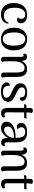

<svg xmlns="http://www.w3.org/2000/svg" viewBox="1603 -2285 695 3941"><g transform="rotate(90 1950.5 -314.5)"><path d="M278 13Q167 13 104.5 -55Q42 -123 42 -253Q42 -378 105.5 -450.5Q169 -523 285 -523Q370 -523 414 -487Q458 -451 458 -396Q458 -360 438 -338Q418 -316 386 -316Q372 -316 357.5 -321Q343 -326 335 -337Q351 -345 359 -362Q367 -379 367 -403Q367 -432 354.5 -450.5Q342 -469 322 -477Q302 -485 276 -485Q216 -485 177.5 -429.5Q139 -374 139 -267Q139 -187 160.5 -138.5Q182 -90 219.5 -68.5Q257 -47 303 -47Q339 -47 368.5 -59Q398 -71 419 -94Q440 -117 448 -150Q458 -146 462 -134Q466 -122 459 -96Q442 -43 394 -15Q346 13 278 13Z M782 13Q672 13 610.5 -57.5Q549 -128 549 -254Q549 -381 610.5 -452Q672 -523 782 -523Q892 -523 953 -452Q1014 -381 1014 -254Q1014 -128 953 -57.5Q892 13 782 13ZM782 -25Q848 -25 882.5 -84Q917 -143 917 -254Q917 -366 882.5 -425.5Q848 -485 782 -485Q715 -485 680.5 -425.5Q646 -366 646 -254Q646 -143 680.5 -84Q715 -25 782 -25Z M1200 12Q1177 12 1162 -2.5Q1147 -17 1147 -42V-401Q1146 -429 1140 -440.5Q1134 -452 1119 -452Q1114 -452 1106 -449.5Q1098 -447 1093 -438Q1081 -454 1081 -471Q1081 -494 1097.5 -508Q1114 -522 1145 -522Q1185 -522 1206.5 -495Q1228 -468 1228 -414V-352L1212 -331Q1219 -391 1243 -434Q1267 -477 1306.5 -500Q1346 -523 1398 -523Q1481 -523 1520 -470.5Q1559 -418 1559 -316V-120Q1560 -95 1563 -64Q1566 -33 1574 -9Q1565 0 1552.5 6Q1540 12 1522 12Q1499 12 1484 -1.5Q1469 -15 1469 -38V-304Q1468 -386 1447.5 -429Q1427 -472 1371 -472Q1347 -472 1323 -459.5Q1299 -447 1279.5 -419.5Q1260 -392 1248.5 -347.5Q1237 -303 1237 -240Q1237 -182 1237 -144Q1237 -106 1238.5 -81.5Q1240 -57 1243 -40.5Q1246 -24 1252 -8Q1246 -3 1232.5 4.5Q1219 12 1200 12Z M1858 13Q1792 13 1750.5 -3Q1709 -19 1689.5 -46.5Q1670 -74 1670 -107Q1670 -124 1677 -138.5Q1684 -153 1699.5 -161.5Q1715 -170 1743 -165Q1740 -154 1739.5 -143.5Q1739 -133 1741 -121Q1744 -79 1776.5 -53Q1809 -27 1867 -27Q1918 -27 1951.5 -45.5Q1985 -64 1985 -102Q1985 -133 1965 -152.5Q1945 -172 1914 -186.5Q1883 -201 1849 -217Q1810 -236 1773.5 -256.5Q1737 -277 1713.5 -309Q1690 -341 1690 -391Q1690 -439 1715.5 -468Q1741 -497 1783 -510.5Q1825 -524 1873 -524Q1955 -524 2002.5 -498Q2050 -472 2050 -424Q2050 -406 2040.5 -392Q2031 -378 2007 -375Q1999 -373 1992 -373.5Q1985 -374 1977 -376Q1979 -387 1978.5 -399Q1978 -411 1974 -421Q1970 -452 1942.5 -468.5Q1915 -485 1870 -485Q1845 -485 1822.5 -478.5Q1800 -472 1786.5 -457.5Q1773 -443 1773 -419Q1773 -387 1790.5 -366Q1808 -345 1837.5 -329.5Q1867 -314 1900 -298Q1930 -284 1960 -269Q1990 -254 2015 -235.5Q2040 -217 2055 -192.5Q2070 -168 2070 -133Q2070 -99 2050.5 -65Q2031 -31 1985 -9Q1939 13 1858 13Z M2301 11Q2251 11 2223.5 -20Q2196 -51 2196 -106V-593Q2196 -617 2211 -629.5Q2226 -642 2249 -642Q2269 -642 2282 -635Q2295 -628 2300 -622Q2291 -590 2289 -545.5Q2287 -501 2287 -427L2286 -113Q2286 -87 2298 -73Q2310 -59 2334 -59Q2347 -59 2360.5 -63.5Q2374 -68 2379 -78Q2386 -70 2388.5 -61Q2391 -52 2391 -44Q2391 -20 2366 -4.5Q2341 11 2301 11ZM2121 -460 2122 -485Q2123 -497 2130.5 -503Q2138 -509 2148 -509H2320Q2324 -509 2337 -509.5Q2350 -510 2366 -510.5Q2382 -511 2395 -511.5Q2408 -512 2412 -512L2411 -488Q2410 -476 2403 -469.5Q2396 -463 2386 -463H2181Q2171 -463 2151 -462.5Q2131 -462 2121 -460Z M2905 10Q2860 10 2836.5 -21Q2813 -52 2813 -122V-202L2833 -194Q2817 -135 2784 -88.5Q2751 -42 2705 -15.5Q2659 11 2604 11Q2546 11 2512 -20.5Q2478 -52 2478 -105Q2478 -148 2500.5 -180Q2523 -212 2561 -234Q2599 -256 2645 -269Q2687 -280 2730 -284Q2773 -288 2808 -287V-312Q2808 -398 2781 -441.5Q2754 -485 2689 -485Q2666 -485 2643.5 -478Q2621 -471 2606.5 -453.5Q2592 -436 2592 -405Q2592 -386 2601.5 -364.5Q2611 -343 2634 -334Q2624 -322 2610 -317.5Q2596 -313 2581 -313Q2544 -313 2522.5 -340.5Q2501 -368 2501 -402Q2501 -461 2554 -492Q2607 -523 2697 -523Q2802 -523 2851.5 -470.5Q2901 -418 2901 -307V-113Q2901 -60 2936 -60Q2943 -60 2952.5 -64.5Q2962 -69 2968 -79Q2974 -70 2976.5 -61.5Q2979 -53 2979 -45Q2979 -22 2958 -6Q2937 10 2905 10ZM2647 -51Q2674 -52 2703 -68.5Q2732 -85 2756 -113Q2780 -141 2795 -177Q2810 -213 2811 -253Q2788 -254 2761.5 -252.5Q2735 -251 2709.5 -246Q2684 -241 2664 -232Q2623 -217 2600 -190Q2577 -163 2577 -125Q2577 -96 2593 -72.5Q2609 -49 2647 -51Z M3125 12Q3102 12 3087 -2.5Q3072 -17 3072 -42V-401Q3071 -429 3065 -440.5Q3059 -452 3044 -452Q3039 -452 3031 -449.5Q3023 -447 3018 -438Q3006 -454 3006 -471Q3006 -494 3022.5 -508Q3039 -522 3070 -522Q3110 -522 3131.5 -495Q3153 -468 3153 -414V-352L3137 -331Q3144 -391 3168 -434Q3192 -477 3231.5 -500Q3271 -523 3323 -523Q3406 -523 3445 -470.5Q3484 -418 3484 -316V-120Q3485 -95 3488 -64Q3491 -33 3499 -9Q3490 0 3477.5 6Q3465 12 3447 12Q3424 12 3409 -1.5Q3394 -15 3394 -38V-304Q3393 -386 3372.5 -429Q3352 -472 3296 -472Q3272 -472 3248 -459.5Q3224 -447 3204.5 -419.5Q3185 -392 3173.5 -347.5Q3162 -303 3162 -240Q3162 -182 3162 -144Q3162 -106 3163.5 -81.5Q3165 -57 3168 -40.5Q3171 -24 3177 -8Q3171 -3 3157.5 4.5Q3144 12 3125 12Z M3756 11Q3706 11 3678.5 -20Q3651 -51 3651 -106V-593Q3651 -617 3666 -629.5Q3681 -642 3704 -642Q3724 -642 3737 -635Q3750 -628 3755 -622Q3746 -590 3744 -545.5Q3742 -501 3742 -427L3741 -113Q3741 -87 3753 -73Q3765 -59 3789 -59Q3802 -59 3815.5 -63.5Q3829 -68 3834 -78Q3841 -70 3843.5 -61Q3846 -52 3846 -44Q3846 -20 3821 -4.5Q3796 11 3756 11ZM3576 -460 3577 -485Q3578 -497 3585.5 -503Q3593 -509 3603 -509H3775Q3779 -509 3792 -509.5Q3805 -510 3821 -510.5Q3837 -511 3850 -511.5Q3863 -512 3867 -512L3866 -488Q3865 -476 3858 -469.5Q3851 -463 3841 -463H3636Q3626 -463 3606 -462.5Q3586 -462 3576 -460Z"/></g></svg>

Font: Arima Medium
Style: Regular
Weight: 500
Designer: Joana Correia and Natanael Gama
Foundry: NDISCOVER
Version: Version 1.101;gftools[0.9.23]